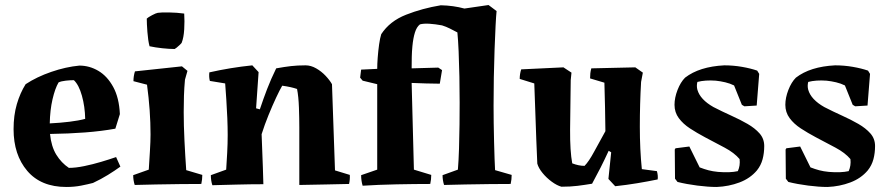

<svg xmlns="http://www.w3.org/2000/svg" viewBox="-20 -732 3535 764"><path d="M244 12Q143 12 88.5 -52Q34 -116 34 -218Q34 -273 47 -317.5Q60 -362 82 -397Q126 -426 184 -446Q242 -466 296 -471Q336 -471 371.5 -450Q407 -429 430.5 -386Q454 -343 457 -278L439 -220Q384 -210 318.5 -205Q253 -200 179 -199Q184 -149 204 -116.5Q224 -84 254 -64Q281 -64 315 -71Q349 -78 382.5 -88Q416 -98 442 -107L459 -69Q437 -53 409.5 -36Q382 -19 350 -4Q331 1 303.5 6.5Q276 12 244 12ZM178 -241Q219 -243 256 -247.5Q293 -252 319 -259Q318 -308 306 -351Q294 -394 274 -413Q260 -413 241.5 -411Q223 -409 213 -404Q199 -380 189 -337Q179 -294 178 -241Z M516 4Q510 -15 510 -35L572 -57Q574 -89 576.5 -129.5Q579 -170 579 -197Q579 -244 575.5 -293.5Q572 -343 565 -395L511 -409Q511 -429 517 -448L704 -468L726 -450L716 -415Q713 -382 712 -351Q711 -320 711 -286Q711 -234 714 -172.5Q717 -111 721 -55L785 -36Q785 -27 784 -18Q783 -9 781 0Q747 0 698 0.5Q649 1 600 2Q551 3 516 4ZM575 -548Q569 -571 566.5 -605Q564 -639 564 -658Q569 -663 585 -671.5Q601 -680 608 -681Q621 -683 652.5 -682.5Q684 -682 713 -678Q715 -648 713 -615Q711 -582 703 -562Q703 -561 696.5 -554.5Q690 -548 683 -542.5Q676 -537 675 -537Q654 -537 626 -540Q598 -543 575 -548Z M825 5Q819 -13 819 -35L880 -57Q882 -87 884 -123.5Q886 -160 886 -195Q886 -225 884.5 -262.5Q883 -300 880.5 -336.5Q878 -373 876 -400L815 -410Q811 -425 813 -444Q897 -463 984 -472L1009 -445L999 -301L1014 -297Q1028 -339 1043 -378Q1058 -417 1079 -460Q1112 -466 1138 -469Q1164 -472 1196 -472Q1217 -472 1238 -460Q1259 -448 1275.5 -430.5Q1292 -413 1301 -397Q1304 -311 1307 -225.5Q1310 -140 1313 -54L1372 -36Q1373 -17 1369 0Q1330 1 1276 2Q1222 3 1171 4V-226Q1171 -260 1169.5 -304Q1168 -348 1162 -378Q1139 -386 1103 -391Q1093 -374 1078.5 -343Q1064 -312 1048.5 -274Q1033 -236 1021 -198L1026 -66L1027 -32Q1027 -24 1027.5 -16Q1028 -8 1028 1Q976 1 921 2.5Q866 4 825 5Z M1423 7Q1417 -13 1417 -35L1481 -57V-397L1423 -411L1413 -423L1417 -455L1481 -458Q1481 -477 1483 -503.5Q1485 -530 1488.5 -555Q1492 -580 1497 -596Q1531 -648 1596 -673.5Q1661 -699 1734 -711Q1784 -710 1828 -698L1924 -712L1956 -688Q1954 -670 1952 -629.5Q1950 -589 1948 -535.5Q1946 -482 1945 -423.5Q1944 -365 1944 -311Q1944 -281 1944.5 -243Q1945 -205 1946 -167.5Q1947 -130 1948 -100Q1949 -70 1950 -55L2016 -36Q2016 -27 2015 -18Q2014 -9 2012 0Q1978 0 1929 0.5Q1880 1 1831 2Q1782 3 1747 4Q1741 -15 1741 -35L1802 -57Q1805 -93 1806.5 -140.5Q1808 -188 1808.5 -236.5Q1809 -285 1809 -324Q1809 -374 1808 -427Q1807 -480 1805 -526.5Q1803 -573 1800 -603Q1785 -611 1770 -618.5Q1755 -626 1739 -631Q1712 -636 1689 -637.5Q1666 -639 1651 -635Q1638 -625 1631 -602.5Q1624 -580 1621 -548Q1619 -528 1618.5 -505.5Q1618 -483 1618 -460L1724 -463L1739 -453L1730 -399Q1706 -399 1674.5 -400Q1643 -401 1618 -402L1627 -57L1696 -36Q1696 -27 1695 -18Q1694 -9 1692 0Q1632 0 1558.5 1.5Q1485 3 1423 7Z M2214 11Q2196 6 2175.5 -9Q2155 -24 2139 -43.5Q2123 -63 2118 -81Q2116 -122 2114 -176.5Q2112 -231 2110 -289.5Q2108 -348 2106 -400L2048 -418Q2048 -438 2054 -456L2222 -464L2254 -443L2251 -413Q2249 -302 2248.5 -216Q2248 -130 2257 -82Q2283 -72 2306 -72Q2323 -89 2344.5 -129Q2366 -169 2389 -210Q2388 -305 2385 -403L2328 -420Q2328 -430 2329 -440Q2330 -450 2333 -460L2508 -464L2538 -443L2531 -406Q2526 -319 2526 -228Q2526 -137 2534 -59L2594 -51Q2599 -33 2597 -18Q2558 -10 2516 -3Q2474 4 2428 9L2401 -20L2412 -126L2402 -132Q2385 -95 2369.5 -64.5Q2354 -34 2336 -1Q2306 4 2278 7.5Q2250 11 2214 11Z M2832 12Q2798 12 2755 6.5Q2712 1 2676 -8L2666 -21L2665 -137L2668 -142L2723 -149L2764 -66Q2782 -59 2799 -54.5Q2816 -50 2837 -48Q2885 -44 2916 -51Q2926 -73 2923 -99Q2902 -124 2863.5 -144.5Q2825 -165 2785 -186Q2753 -203 2725.5 -221Q2698 -239 2681 -262Q2664 -285 2664 -315Q2664 -343 2676 -374Q2688 -405 2706 -423Q2763 -467 2862 -472Q2898 -472 2932.5 -466Q2967 -460 2993 -451L3001 -438L2991 -312L2942 -309L2932 -315L2901 -392Q2885 -400 2866 -404.5Q2847 -409 2828 -411Q2786 -414 2755 -406Q2751 -390 2755 -375Q2766 -336 2819 -306Q2854 -288 2889.5 -272Q2925 -256 2954.5 -239Q2984 -222 3002.5 -201Q3021 -180 3021 -151Q3021 -123 3014.5 -98.5Q3008 -74 2992 -54Q2965 -22 2922.5 -6Q2880 10 2832 12Z M3273 12Q3239 12 3196 6.5Q3153 1 3117 -8L3107 -21L3106 -137L3109 -142L3164 -149L3205 -66Q3223 -59 3240 -54.5Q3257 -50 3278 -48Q3326 -44 3357 -51Q3367 -73 3364 -99Q3343 -124 3304.5 -144.5Q3266 -165 3226 -186Q3194 -203 3166.5 -221Q3139 -239 3122 -262Q3105 -285 3105 -315Q3105 -343 3117 -374Q3129 -405 3147 -423Q3204 -467 3303 -472Q3339 -472 3373.5 -466Q3408 -460 3434 -451L3442 -438L3432 -312L3383 -309L3373 -315L3342 -392Q3326 -400 3307 -404.5Q3288 -409 3269 -411Q3227 -414 3196 -406Q3192 -390 3196 -375Q3207 -336 3260 -306Q3295 -288 3330.5 -272Q3366 -256 3395.5 -239Q3425 -222 3443.5 -201Q3462 -180 3462 -151Q3462 -123 3455.5 -98.5Q3449 -74 3433 -54Q3406 -22 3363.5 -6Q3321 10 3273 12Z"/></svg>

Font: Labrada
Style: Bold
Weight: 700
Designer: Mercedes Jáuregui
Foundry: Omnibus-Type Team
Version: Version 1.000; ttfautohint (v1.8.4.7-5d5b)